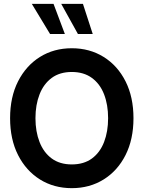

<svg xmlns="http://www.w3.org/2000/svg" viewBox="-20 -965 747 999"><path d="M353.5 14Q260.5 14 188 -31.2Q115.5 -76.5 74 -158.2Q32.5 -240 32.5 -350Q32.5 -460 74 -541.8Q115.5 -623.5 188 -668.8Q260.5 -714 353.5 -714Q446.5 -714 519.2 -668.8Q592 -623.5 633.2 -541.8Q674.5 -460 674.5 -350Q674.5 -240 633.2 -158.2Q592 -76.5 519.2 -31.2Q446.5 14 353.5 14ZM353.5 -109.5Q416.5 -109.5 458.5 -140.5Q500.5 -171.5 521.5 -226Q542.5 -280.5 542.5 -350Q542.5 -420 521.5 -474.2Q500.5 -528.5 458.2 -559.5Q416 -590.5 353.5 -590.5Q291 -590.5 249 -559.5Q207 -528.5 185.8 -474Q164.5 -419.5 164.5 -350Q164.5 -280.5 185.8 -226Q207 -171.5 249 -140.5Q291 -109.5 353.5 -109.5ZM462.5 -788H385.5L298.5 -945H411.5ZM317.5 -788H240.5L145.5 -945H258.5Z"/></svg>

Font: Cabin
Style: Bold
Weight: 700
Width: 4
Designer: Pablo Impallari
Foundry: Pablo Impallari. http://www.impallari.com Igino Marini. http://www.ikern.com
Version: Version 3.001